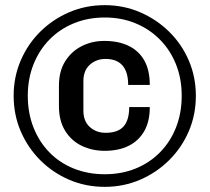

<svg xmlns="http://www.w3.org/2000/svg" viewBox="-20 -716 815 746"><path d="M387 10Q313 10 249 -17.5Q185 -45 136.5 -93.5Q88 -142 60.5 -206Q33 -270 33 -344Q33 -417 60.5 -481Q88 -545 136.5 -593Q185 -641 249 -668.5Q313 -696 387 -696Q460 -696 524 -668.5Q588 -641 637 -593Q686 -545 713.5 -481Q741 -417 741 -344Q741 -270 713.5 -206Q686 -142 637 -93.5Q588 -45 524 -17.5Q460 10 387 10ZM387 -39Q452 -39 506.5 -61Q561 -83 601.5 -124Q642 -165 664 -221Q686 -277 686 -344Q686 -410 664 -465.5Q642 -521 601.5 -562Q561 -603 506.5 -625.5Q452 -648 387 -648Q322 -648 267 -625.5Q212 -603 172 -562Q132 -521 110 -465.5Q88 -410 88 -344Q88 -277 110 -221Q132 -165 172 -124Q212 -83 267 -61Q322 -39 387 -39ZM387 -130Q338 -130 297.5 -149.5Q257 -169 233 -208Q209 -247 209 -304V-383Q209 -439 233 -477.5Q257 -516 297 -536.5Q337 -557 385 -557Q441 -557 480.5 -537.5Q520 -518 541 -480.5Q562 -443 562 -386H478Q478 -436 456 -461.5Q434 -487 390 -487Q354 -487 329 -464.5Q304 -442 304 -401V-286Q304 -245 329 -222.5Q354 -200 390 -200Q438 -200 460 -224.5Q482 -249 482 -300H562Q562 -244 540.5 -206.5Q519 -169 480 -149.5Q441 -130 387 -130Z"/></svg>

Font: Chivo SemiBold
Style: Regular
Weight: 600
Designer: Hector Gatti
Foundry: Omnibus-Type
Version: Version 2.002